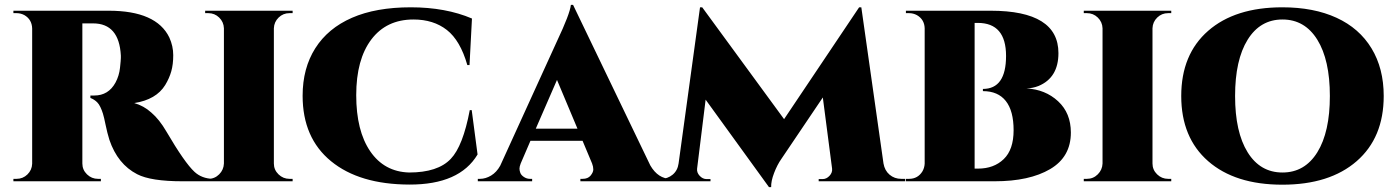

<svg xmlns="http://www.w3.org/2000/svg" viewBox="-20 -744 5733 788"><path d="M675 -590Q691 -555 691 -517.5Q691 -480 683 -451.5Q675 -423 658 -395Q621 -335 531 -321Q570 -310 601 -282Q634 -254 663 -204Q738 -76 778 -39Q808 -11 854 -10V0H729Q599 0 543 -29Q463 -70 429 -170Q420 -199 413.5 -231Q407 -263 402.5 -277.5Q398 -292 392 -304.5Q386 -317 379 -324Q367 -336 351 -342V-352H367Q425 -352 454 -405Q469 -433 472.5 -465.5Q476 -498 476 -506Q476 -514 476 -516Q469 -648 362 -648H318V-73Q318 -47 337 -28.5Q356 -10 382 -10H394V0H35V-10H48Q74 -10 92.5 -28Q111 -46 112 -72V-627Q111 -664 80 -682Q65 -690 48 -690H35V-700H426Q622 -700 675 -590Z M835 -10Q861 -10 879.5 -28.5Q898 -47 899 -73V-628Q898 -654 879.5 -672Q861 -690 835 -690H822V-700H1181V-690H1168Q1142 -690 1123.5 -672Q1105 -654 1104 -628V-73Q1104 -47 1123 -28.5Q1142 -10 1168 -10H1181V0H822V-10Z M1222 -351Q1222 -464 1274 -546Q1326 -628 1424.5 -671Q1523 -714 1666 -714Q1809 -714 1917 -668L1907 -477H1898Q1869 -578 1814 -621Q1759 -664 1677 -664Q1566 -664 1504 -582Q1442 -500 1442 -353.5Q1442 -207 1499.5 -123Q1557 -39 1659 -36Q1777 -36 1830 -92Q1880 -144 1908 -292H1916L1940 -110Q1866 14 1660.5 13.5Q1455 13 1338.5 -82.5Q1222 -178 1222 -351Z M2733 -10H2741V0H2362V-10H2371Q2393 -10 2404 -23.5Q2415 -37 2415 -48.5Q2415 -60 2410 -73L2371 -166H2157L2117 -73Q2112 -60 2112 -52Q2112 -44 2115.5 -34.5Q2119 -25 2130.5 -17.5Q2142 -10 2155 -10H2164V0H1941V-10H1950Q1973 -10 1995.5 -23.5Q2018 -37 2033 -64L2266 -575Q2319 -687 2323 -724H2332L2649 -65Q2681 -10 2733 -10ZM2179 -216H2350L2266 -416Z M3679 -10H3695V0H3340V-9H3356Q3372 -9 3384.5 -22.5Q3397 -36 3395 -52L3357 -344L3187 -92Q3170 -68 3157 -34Q3144 0 3145 24H3136L2876 -335L2841 -52Q2839 -36 2851.5 -22.5Q2864 -9 2880 -9H2896V0H2676V-10H2692Q2720 -10 2740.5 -27Q2761 -44 2765 -73L2853 -714H2862L3198 -255L3506 -714H3515L3606 -73Q3611 -44 3631 -27Q3651 -10 3679 -10Z M4062 0H3698V-10H3711Q3747 -10 3766 -41Q3774 -55 3775 -72V-628Q3774 -664 3743 -682Q3728 -690 3711 -690H3698V-700H4046Q4324 -700 4324 -526Q4324 -425 4242 -391Q4219 -382 4193 -381Q4270 -377 4322.5 -328.5Q4375 -280 4375 -200Q4375 -100 4290 -50Q4205 0 4062 0ZM3994 -52Q4059 -52 4099.5 -91Q4140 -130 4140 -209.5Q4140 -289 4108 -329.5Q4076 -370 4014 -370V-379Q4109 -379 4109 -514.5Q4109 -650 3993 -650Q3993 -650 3993 -650H3980V-52H3993Q3994 -52 3994 -52Z M4441 -10Q4467 -10 4485.5 -28.5Q4504 -47 4505 -73V-628Q4504 -654 4485.5 -672Q4467 -690 4441 -690H4428V-700H4787V-690H4774Q4748 -690 4729.5 -672Q4711 -654 4710 -628V-73Q4710 -47 4729 -28.5Q4748 -10 4774 -10H4787V0H4428V-10Z M5243 -714Q5372 -714 5465.5 -671Q5559 -628 5609 -545.5Q5659 -463 5659 -350Q5659 -179 5548 -82.5Q5437 14 5243 14Q5049 14 4938.5 -82.5Q4828 -179 4828 -350Q4828 -521 4938.5 -617.5Q5049 -714 5243 -714ZM5100.5 -119Q5152 -36 5243.5 -36Q5335 -36 5386.5 -119Q5438 -202 5438 -350Q5438 -498 5386.5 -581Q5335 -664 5243.5 -664Q5152 -664 5100.5 -581Q5049 -498 5049 -350Q5049 -202 5100.5 -119Z"/></svg>

Font: Cinzel Decorative Black
Style: Regular
Weight: 900
Designer: Natanael Gama
Version: Version 1.002;PS 001.002;hotconv 1.0.56;makeotf.lib2.0.21325